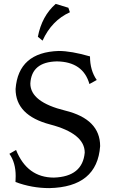

<svg xmlns="http://www.w3.org/2000/svg" viewBox="-20 -968 599 998"><path d="M236.3 9.8Q145.5 9.8 60.5 -22Q61.5 -33.2 61.5 -53.2Q61.5 -122.6 28.8 -168.5L63.5 -188.5Q121.1 -44.9 260.3 -44.9Q409.2 -49.8 420.4 -174.8Q420.4 -273.9 240.7 -321Q61 -368.2 61 -505.4Q75.2 -696.3 285.2 -703.1Q350.1 -703.1 447.8 -674.8Q447.8 -602.1 482.9 -552.2L444.8 -531.2Q412.1 -647 275.4 -648.9Q143.6 -646 137.7 -533.7Q137.7 -437.5 319.1 -393.1Q500.5 -348.6 500.5 -208.5Q485.4 4.4 236.3 9.8ZM201.2 -756.8 176.8 -776.9Q197.3 -884.3 269.5 -947.8L335.4 -927.7L343.3 -904.3Q248.5 -861.3 201.2 -756.8Z"/></svg>

Font: Almanac
Style: Regular
Weight: 400
Designer: Eden's Almanac
Version: Version 3.501;March 28, 2021;FontCreator 13.0.0.2683 64-bit